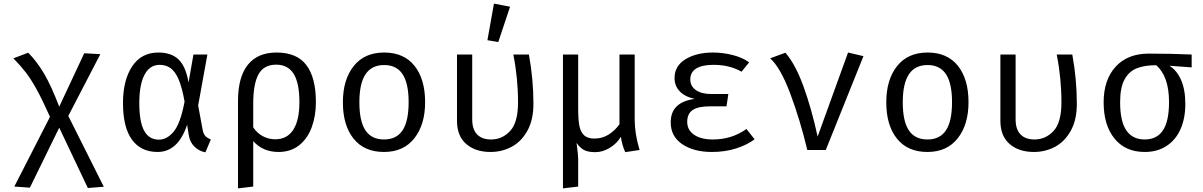

<svg xmlns="http://www.w3.org/2000/svg" viewBox="-20 -828 6640 1060"><path d="M553 203 465 210 307 -123 145 208 59 202 256 -183Q214 -277 182.5 -334Q151 -391 123 -427.5Q95 -464 54 -506L136 -537Q185 -487 224 -420.5Q263 -354 307 -239L445 -534L534 -529L357 -188Z M1021 -373 1048 -527H1125L1074 -246L1099 -110Q1103 -90 1112.5 -78.5Q1122 -67 1144 -58L1114 13Q1080 7 1054 -18Q1028 -43 1022 -83L1013 -139Q963 11 850 11Q758 11 708.5 -57Q659 -125 659 -259Q659 -385 709.5 -461.5Q760 -538 855 -538Q925 -538 965 -500.5Q1005 -463 1021 -373ZM749 -259Q749 -155 776 -106Q803 -57 857 -57Q902 -57 939 -101.5Q976 -146 999 -267Q985 -346 966 -390Q947 -434 921.5 -452Q896 -470 861 -470Q807 -470 778 -415.5Q749 -361 749 -259Z M1724 -264Q1724 -188 1701 -125.5Q1678 -63 1631.5 -26Q1585 11 1518 11Q1431 11 1378 -49V202L1294 212V-271Q1294 -402 1348 -470Q1402 -538 1507 -538Q1619 -538 1671.5 -468.5Q1724 -399 1724 -264ZM1378 -257V-125Q1399 -93 1431 -76Q1463 -59 1500 -59Q1565 -59 1599 -111.5Q1633 -164 1633 -264Q1633 -369 1601.5 -420Q1570 -471 1505 -471Q1436 -471 1407 -417.5Q1378 -364 1378 -257Z M2327 -264Q2327 -140 2267.5 -64.5Q2208 11 2100 11Q1991 11 1932 -62.5Q1873 -136 1873 -263Q1873 -388 1932.5 -463Q1992 -538 2101 -538Q2210 -538 2268.5 -464.5Q2327 -391 2327 -264ZM1964 -263Q1964 -159 1997.5 -108.5Q2031 -58 2100 -58Q2169 -58 2202.5 -108.5Q2236 -159 2236 -264Q2236 -368 2202.5 -418.5Q2169 -469 2101 -469Q2032 -469 1998 -418Q1964 -367 1964 -263Z M2925 -255Q2925 -166 2891.5 -106Q2858 -46 2804.5 -17.5Q2751 11 2688 11Q2605 11 2554 -33Q2503 -77 2503 -161V-527H2587V-169Q2587 -114 2614 -86Q2641 -58 2691 -58Q2753 -58 2796.5 -105Q2840 -152 2840 -263Q2840 -396 2814 -527H2900Q2925 -390 2925 -255ZM2796 -791 2731 -596 2671 -606 2707 -808Z M3484 -168Q3484 -90 3511 0L3432 12Q3425 -1 3417.5 -27Q3410 -53 3408 -73Q3385 -35 3346 -11.5Q3307 12 3267 12Q3227 12 3205 0.5Q3183 -11 3163 -39Q3172 26 3172 49V202L3088 212V-527H3172V-231Q3172 -171 3178 -136.5Q3184 -102 3203.5 -82.5Q3223 -63 3261 -63Q3305 -63 3340 -85Q3375 -107 3400 -142V-527H3484Z M3901 -241Q3834 -241 3804 -220.5Q3774 -200 3774 -155Q3774 -110 3812 -84Q3850 -58 3916 -58Q4020 -58 4101 -116L4146 -59Q4105 -28 4044 -8.5Q3983 11 3910 11Q3810 11 3746.5 -32Q3683 -75 3683 -152Q3683 -210 3716.5 -241.5Q3750 -273 3815 -282Q3761 -294 3732.5 -324Q3704 -354 3704 -397Q3704 -464 3764.5 -501Q3825 -538 3916 -538Q3970 -538 4024 -524.5Q4078 -511 4116 -484L4074 -432Q4009 -470 3919 -470Q3857 -470 3824 -450Q3791 -430 3791 -389Q3791 -352 3822 -330.5Q3853 -309 3907 -309H4001L3991 -241Z M4232 -506 4316 -537Q4371 -474 4415.5 -352Q4460 -230 4494 -74L4662 -538L4747 -518L4539 0H4437Q4397 -167 4343 -311Q4289 -455 4232 -506Z M5327 -264Q5327 -140 5267.5 -64.5Q5208 11 5100 11Q4991 11 4932 -62.5Q4873 -136 4873 -263Q4873 -388 4932.5 -463Q4992 -538 5101 -538Q5210 -538 5268.5 -464.5Q5327 -391 5327 -264ZM4964 -263Q4964 -159 4997.5 -108.5Q5031 -58 5100 -58Q5169 -58 5202.5 -108.5Q5236 -159 5236 -264Q5236 -368 5202.5 -418.5Q5169 -469 5101 -469Q5032 -469 4998 -418Q4964 -367 4964 -263Z M5925 -255Q5925 -166 5891.5 -106Q5858 -46 5804.5 -17.5Q5751 11 5688 11Q5605 11 5554 -33Q5503 -77 5503 -161V-527H5587V-169Q5587 -114 5614 -86Q5641 -58 5691 -58Q5753 -58 5796.5 -105Q5840 -152 5840 -263Q5840 -396 5814 -527H5900Q5925 -390 5925 -255Z M6559 -456 6436 -465Q6477 -440 6500.5 -386.5Q6524 -333 6524 -254Q6524 -175 6497.5 -115Q6471 -55 6420 -22Q6369 11 6300 11Q6193 11 6133 -63Q6073 -137 6073 -263Q6073 -387 6139 -459.5Q6205 -532 6322 -532Q6449 -532 6559 -527ZM6434 -264Q6434 -407 6363 -468Q6299 -468 6256 -451Q6213 -434 6188.5 -389.5Q6164 -345 6164 -263Q6164 -159 6198 -108.5Q6232 -58 6300 -58Q6367 -58 6400.5 -108.5Q6434 -159 6434 -264Z"/></svg>

Font: Fira Mono
Style: Regular
Weight: 400
Designer: Carrois Corporate & Edenspiekermann AG
Foundry: Carrois Corporate GbR & Edenspiekermann AG
Version: Version 3.206